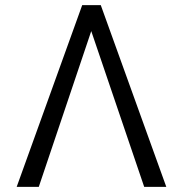

<svg xmlns="http://www.w3.org/2000/svg" viewBox="-20 -727 712 747"><path d="M335 -606 130.9 0H44.9L299.8 -707H372.1L627 0H541Z"/></svg>

Font: Pretendard Light
Style: Regular
Weight: 300
Designer: Base glyphs from Inter by Rasmus Andersson; Hangeul glyphs from Noto Sans CJK(Source Han Sans) by Jang Soo-young and Kan
Foundry: Kil Hyung-jin
Version: Version 1.309